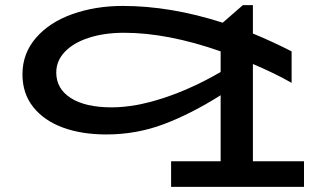

<svg xmlns="http://www.w3.org/2000/svg" viewBox="-20 -506 1219 744"><path d="M1158 119V218H643V119H835V-137Q721 -65 615 -25Q509 15 392 15Q296 15 223 -12Q150 -39 108.5 -91.5Q67 -144 67 -218Q67 -299 119.5 -359.5Q172 -420 261 -451.5Q350 -483 456 -483Q641 -483 843 -418L921 -486H960V-376Q1029 -348 1110 -307V-185Q1043 -223 960 -258V119ZM835 -227V-307Q629 -379 461 -379Q384 -379 324 -359.5Q264 -340 231 -305Q198 -270 198 -225Q198 -162 254.5 -126Q311 -90 413 -90Q503 -90 613 -126Q723 -162 835 -227Z"/></svg>

Font: BioRhyme Expanded
Style: Bold
Weight: 700
Width: 7
Designer: Aoife Mooney
Foundry: Aoife Mooney Type
Version: Version 1.000